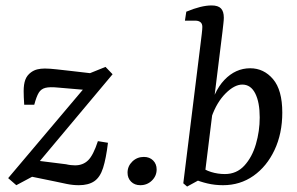

<svg xmlns="http://www.w3.org/2000/svg" viewBox="-20 -674 1091 706"><path d="M40 7 10 -19 309 -373 310 -342 193 -352Q163 -355 147 -351Q131 -347 122.5 -333Q114 -319 106 -289H69Q68 -304 67.5 -316.5Q67 -329 67 -339Q67 -364 73 -380.5Q79 -397 94 -408Q105 -416 117.5 -419Q130 -422 145 -422Q162 -422 188.5 -419Q215 -416 242 -413L311 -405L368 -428L394 -401L99 -49L103 -85L223 -70Q231 -68 240 -67Q249 -66 256 -66Q285 -66 304 -84.5Q323 -103 340 -155L377 -149Q370 -91 359 -56.5Q348 -22 326.5 -7.5Q305 7 270 7Q248 7 226 2.5Q204 -2 181 -7L98 -24Z M496 7Q475 7 462 -6Q449 -19 449 -39Q449 -63 466.5 -80Q484 -97 509 -97Q530 -97 543 -84Q556 -71 556 -51Q556 -27 538.5 -10Q521 7 496 7Z M800 7Q770 7 742.5 0.5Q715 -6 692 -16L712 -65Q732 -49 756.5 -41.5Q781 -34 807 -34Q850 -34 878.5 -65Q907 -96 921 -144Q935 -192 935 -242Q935 -298 918.5 -330.5Q902 -363 871 -363Q842 -363 809.5 -330.5Q777 -298 758 -244L746 -251Q764 -337 805 -380Q846 -423 900 -423Q950 -423 984 -383Q1018 -343 1018 -260Q1018 -183 989.5 -122.5Q961 -62 912 -27.5Q863 7 800 7ZM668 12 654 0 718 -517Q720 -533 722 -550Q724 -567 724 -575Q724 -587 717 -592.5Q710 -598 699 -598H660L665 -631Q720 -654 758 -654Q782 -654 792.5 -643Q803 -632 803 -609Q803 -601 801.5 -588Q800 -575 798 -557L732 -23Z"/></svg>

Font: Yrsa
Style: Italic
Weight: 400
Italic angle: -7.10001°
Designer: Anna Giedrys (Yrsa+Rasa design), David Brezina (Yrsa art-direction, Rasa art-direction, design)
Foundry: Rosetta Type Foundry
Version: Version 2.004